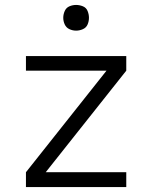

<svg xmlns="http://www.w3.org/2000/svg" viewBox="-20 -757 616 777"><path d="M85 0H491V-60H165L491 -471V-530H85V-471H411L85 -60ZM288 -633Q302 -633 315.5 -639Q329 -645 334.5 -658Q340 -671 340 -685Q340 -699 334.5 -712.5Q329 -726 315.5 -731.5Q302 -737 288 -737Q274 -737 261 -731.5Q248 -726 242 -712.5Q236 -699 236 -685Q236 -671 242 -658Q248 -645 261 -639Q274 -633 288 -633Z"/></svg>

Font: Iosevka Sparkle Light
Style: Regular
Weight: 300
Designer: Belleve Invis
Foundry: Belleve Invis
Version: Version 4.5.0; ttfautohint (v1.8.3)